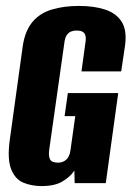

<svg xmlns="http://www.w3.org/2000/svg" viewBox="-20 -618 444 648"><path d="M120 10Q88 10 60 -1Q32 -12 18 -46Q4 -80 13 -146L57 -464Q65 -515 90 -544.5Q115 -574 155.5 -586Q196 -598 247 -598Q298 -598 335.5 -585.5Q373 -573 391 -544Q409 -515 402 -464L389 -377H255L268 -472Q271 -490 268 -499Q265 -508 257.5 -511.5Q250 -515 238 -515Q228 -515 219.5 -511.5Q211 -508 205 -499Q199 -490 197 -472L146 -112Q144 -95 147 -85Q150 -75 158 -72Q166 -69 176 -69Q192 -69 203.5 -79Q215 -89 218 -112L234 -226H198L209 -304H379L337 0H232L231 -42Q230 -41 229 -39.5Q228 -38 227 -37Q216 -21 190.5 -5.5Q165 10 120 10Z"/></svg>

Font: Alumni Sans ExtraBold
Style: Italic
Weight: 800
Italic angle: -8°
Designer: Robert E. Leuschke
Foundry: Robert E. Leuschke
Version: Version 1.016